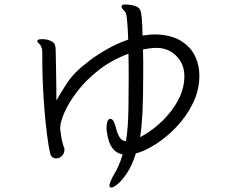

<svg xmlns="http://www.w3.org/2000/svg" viewBox="-20 -770 1040 858"><path d="M682 -616Q748 -613 790 -586.5Q832 -560 851.5 -519.5Q871 -479 871 -433Q871 -368 842.5 -309.5Q814 -251 770 -204.5Q726 -158 677 -126.5Q628 -95 587 -84Q570 -30 547.5 3.5Q525 37 506 52.5Q487 68 478 68Q475 68 471 66Q469 64 469 60Q469 52 476 36Q483 20 491 7Q500 -8 510 -30Q520 -52 528 -80Q502 -85 487 -102.5Q472 -120 465.5 -142.5Q459 -165 457 -184Q457 -187 456.5 -190.5Q456 -194 456 -198Q456 -211 459 -223.5Q462 -236 469 -238Q470 -239 473 -239Q482 -239 488.5 -226Q495 -213 498 -199Q503 -177 513 -159Q523 -141 542 -139Q545 -151 547 -166.5Q549 -182 551 -210Q553 -238 554 -286.5Q555 -335 555 -411Q555 -441 555 -471Q555 -501 554 -530Q477 -501 420 -456Q363 -411 325 -361Q287 -311 268 -267.5Q249 -224 249 -198V-193Q251 -174 254 -157Q257 -140 263 -119Q265 -115 266.5 -111Q268 -107 268 -103Q268 -84 256.5 -73Q245 -62 231 -62Q222 -62 214.5 -67.5Q207 -73 204 -85Q197 -115 190.5 -165.5Q184 -216 179 -275Q174 -334 171.5 -393.5Q169 -453 169 -501V-534Q169 -542 168 -548.5Q167 -555 164 -562Q161 -570 154 -575.5Q147 -581 147 -587Q147 -588 147.5 -588.5Q148 -589 148 -590Q150 -595 169 -595Q174 -595 179.5 -594.5Q185 -594 190 -593Q209 -588 221 -578Q229 -568 229 -541Q229 -535 229.5 -512Q230 -489 230.5 -456.5Q231 -424 231.5 -388.5Q232 -353 232 -321Q252 -356 273.5 -389.5Q295 -423 319 -447Q344 -472 380.5 -499.5Q417 -527 461.5 -552Q506 -577 553 -593Q551 -642 549 -666Q547 -690 545.5 -699Q544 -708 542 -712Q539 -719 531 -726.5Q523 -734 523 -741Q523 -742 525 -746Q528 -750 541 -750Q552 -750 566.5 -747.5Q581 -745 589 -741Q601 -736 606 -726.5Q611 -717 613.5 -691Q616 -665 617 -611Q631 -613 644.5 -614.5Q658 -616 671 -616ZM804 -428Q804 -468 786.5 -496.5Q769 -525 741.5 -540.5Q714 -556 682 -556H680Q665 -556 649.5 -554Q634 -552 619 -549Q620 -523 620 -496Q620 -469 620 -441Q620 -329 616.5 -263.5Q613 -198 606 -157Q636 -172 670.5 -199Q705 -226 735 -261.5Q765 -297 784 -338.5Q803 -380 804 -426Z"/></svg>

Font: Moon Stars Kai T
Style: Regular
Weight: 400
Designer: GuiWonder
Version: Version 1.101